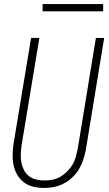

<svg xmlns="http://www.w3.org/2000/svg" viewBox="-20 -923 540 951"><path d="M199 8Q172 8 146 2Q120 -4 99.5 -19Q79 -34 66 -56Q53 -78 47.5 -103.5Q42 -129 42.5 -156Q43 -183 47 -210L134 -735H175L87 -204Q84 -183 83 -161.5Q82 -140 85.5 -120Q89 -100 98 -82Q107 -64 122.5 -51.5Q138 -39 158.5 -34Q179 -29 200 -29Q220 -29 240.5 -33Q261 -37 279 -47.5Q297 -58 313 -74Q329 -90 339.5 -108Q350 -126 355.5 -146Q361 -166 365 -186L455 -735H496L405 -180Q400 -155 392 -131Q384 -107 371 -85Q358 -63 338.5 -44.5Q319 -26 296 -14Q273 -2 248 3Q223 8 199 8ZM491 -867H191V-903H491Z"/></svg>

Font: Iosevka Curly Extralight
Style: Italic
Weight: 200
Italic angle: -9°
Monospace: yes
Designer: Belleve Invis
Foundry: Belleve Invis
Version: Version 22.1.2; ttfautohint (v1.8.4)